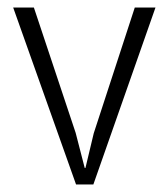

<svg xmlns="http://www.w3.org/2000/svg" viewBox="-20 -490 447 510"><path d="M338 -470H393L228 0H182L15 -470H70L181 -137L205 -44H207L229 -136Z"/></svg>

Font: Mukta Mahee ExtraLight
Style: Regular
Weight: 275
Designer: Shuchita Grover, Noopur Datye, Girish Dalvi, Yashodeep Gholap
Foundry: Ek Type
Version: Version 2.538;PS 1.000;hotconv 16.6.51;makeotf.lib2.5.65220;